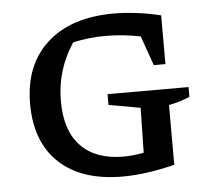

<svg xmlns="http://www.w3.org/2000/svg" viewBox="-44 -584 714 640"><g transform="rotate(-5 313.0 -264.0)"><path d="M342 8Q205 8 130 -62Q55 -132 55 -260Q55 -390 135.5 -463Q216 -536 359 -536Q393 -536 434.5 -531Q476 -526 516 -516V-353H477L442 -452Q383 -464 324 -464Q270 -464 216 -452Q187 -408 172.5 -360.5Q158 -313 158 -260Q158 -161 208 -109.5Q258 -58 350 -58Q381 -58 418 -65L421 -215L315 -234V-270H586V-237Q571 -231 554 -225.5Q537 -220 516 -216V-16Q419 8 342 8Z"/></g></svg>

Font: Piazzolla SC Medium
Style: Regular
Weight: 500
Designer: Juan Pablo del Peral
Foundry: Huerta Tipografica
Version: Version 1.330